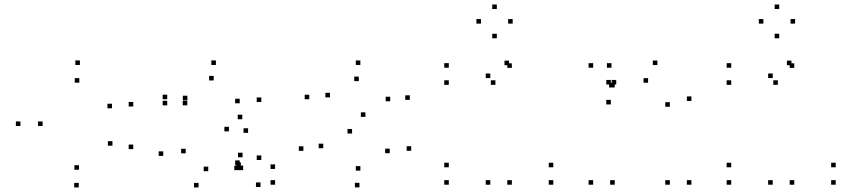

<svg xmlns="http://www.w3.org/2000/svg" viewBox="-20 -801 3760 843"><path d="M326.7 -55.7V-75.7H306.7V-55.7ZM167 -247.8V-267.8H147V-247.8ZM328.3 -438V-458H308.3V-438ZM471.7 -325.5V-345.5H451.7V-325.5ZM565 -333.3V-353.3H545V-333.3ZM330.8 -515.7V-535.7H310.8V-515.7ZM69.7 -247.8V-267.8H49.7V-247.8ZM325.8 22V2H305.8V22ZM565 -146.3V-166.3H545V-146.3ZM473.7 -161.2V-181.2H453.7V-161.2Z M714.2 -365.3V-385.3H694.2V-365.3ZM714.2 -338.5V-358.5H694.2V-338.5ZM802.3 -338.5V-358.5H782.3V-338.5ZM802.7 -360.7V-380.7H782.7V-360.7ZM918.2 -447.8V-467.8H898.2V-447.8ZM1032.5 -347.5V-367.5H1012.5V-347.5ZM1032.5 -76.7V-96.7H1012.5V-76.7ZM1037.5 -67.8V-87.8H1017.5V-67.8ZM1123.8 20V0H1103.8V20ZM1187.8 10V-10H1167.8V10ZM1187.8 -59.2V-79.2H1167.8V-59.2ZM1127.2 -98.5V-118.5H1107.2V-98.5ZM1127.2 -353.2V-373.2H1107.2V-353.2ZM928 -515.7V-535.7H908V-515.7ZM1043.8 -277.5V-297.5H1023.8V-277.5ZM696.7 -116.5V-136.5H676.7V-116.5ZM851.8 22V2H831.8V22ZM1028.8 -54V-74H1008.8V-54ZM1047.5 -54V-74H1027.5V-54ZM1045 -110.5V-130.5H1025V-110.5ZM894.3 -49.3V-69.3H874.3V-49.3ZM795.3 -127.8V-147.8H775.3V-127.8ZM985.2 -224.3V-244.3H965.2V-224.3ZM1069.3 -217.8V-237.8H1049.3V-217.8Z M1337.8 -365.2V-385.2H1317.8V-365.2ZM1525.8 -214.7V-234.7H1505.8V-214.7ZM1691.2 -128.3V-148.3H1671.2V-128.3ZM1562.3 -51.7V-71.7H1542.3V-51.7ZM1399.2 -150.2V-170.2H1379.2V-150.2ZM1312 -138.8V-158.8H1292V-138.8ZM1558.2 21.7V1.7H1538.2V21.7ZM1785.5 -139V-159H1765.5V-139ZM1584.5 -287.8V-307.8H1564.5V-287.8ZM1428.7 -373.5V-393.5H1408.7V-373.5ZM1555.3 -444.8V-464.8H1535.3V-444.8ZM1693.3 -356.3V-376.3H1673.3V-356.3ZM1779.3 -362.5V-382.5H1759.3V-362.5ZM1562.2 -515.7V-535.7H1542.2V-515.7Z M2227.3 -503V-523H2207.3V-503ZM2215 -514.8V-534.8H2195V-514.8ZM1950.5 -503.7V-523.7H1930.5V-503.7ZM1950.5 -428.5V-448.5H1930.5V-428.5ZM2155.2 -428.5V-448.5H2135.2V-428.5ZM2132.7 -458.3V-478.3H2112.7V-458.3ZM2132.7 10V-10H2112.7V10ZM2227.3 10V-10H2207.3V10ZM2409.3 10V-10H2389.3V10ZM2409.3 -66.5V-86.5H2389.3V-66.5ZM1950.5 -66.5V-86.5H1930.5V-66.5ZM1950.5 10V-10H1930.5V10ZM2231 -697.3V-717.3H2211V-697.3ZM2161.3 -761.3V-781.3H2141.3V-761.3ZM2091.7 -697.3V-717.3H2071.7V-697.3ZM2161.3 -632.8V-652.8H2141.3V-632.8Z M2674.3 -417V-437H2654.3V-417ZM2664.7 -503.7V-523.7H2644.7V-503.7ZM2584.3 -503.7V-523.7H2564.3V-503.7ZM2584.3 10V-10H2564.3V10ZM2679 10V-10H2659V10ZM2679 -417V-437H2659V-417ZM3015.7 -357.7V-377.7H2995.7V-357.7ZM2866.3 -515.3V-535.3H2846.3V-515.3ZM2685.7 -430V-450H2665.7V-430ZM2662 -430V-450H2642V-430ZM2662 -342.5V-362.5H2642V-342.5ZM2825.5 -437.8V-457.8H2805.5V-437.8ZM2921 -332.3V-352.3H2901V-332.3ZM2921 10V-10H2901V10ZM3015.7 10V-10H2995.7V10Z M3467.3 -503V-523H3447.3V-503ZM3455 -514.8V-534.8H3435V-514.8ZM3190.5 -503.7V-523.7H3170.5V-503.7ZM3190.5 -428.5V-448.5H3170.5V-428.5ZM3395.2 -428.5V-448.5H3375.2V-428.5ZM3372.7 -458.3V-478.3H3352.7V-458.3ZM3372.7 10V-10H3352.7V10ZM3467.3 10V-10H3447.3V10ZM3649.3 10V-10H3629.3V10ZM3649.3 -66.5V-86.5H3629.3V-66.5ZM3190.5 -66.5V-86.5H3170.5V-66.5ZM3190.5 10V-10H3170.5V10ZM3471 -697.3V-717.3H3451V-697.3ZM3401.3 -761.3V-781.3H3381.3V-761.3ZM3331.7 -697.3V-717.3H3311.7V-697.3ZM3401.3 -632.8V-652.8H3381.3V-632.8Z"/></svg>

Font: Monaspace Neon Dots Var
Style: Regular
Weight: 400
Designer: Riley Cran and the Lettermatic Team
Version: Version 1.100 (Monaspace Neon Dots)